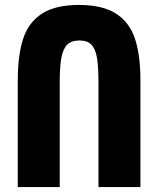

<svg xmlns="http://www.w3.org/2000/svg" viewBox="-20 -758 640 778"><path d="M300 -738Q395 -738 449.8 -703Q504.5 -668 526.8 -601.5Q549 -535 549 -432V0H379V-422Q379 -487 373 -523.2Q367 -559.5 350.5 -576.8Q334 -594 302 -594Q269.5 -594 252.2 -576.8Q235 -559.5 228.5 -523Q222 -486.5 222 -422V0H52V-432Q52 -535 74 -601.5Q96 -668 150.5 -703Q205 -738 300 -738Z"/></svg>

Font: JuliaMono Black
Style: Regular
Weight: 900
Monospace: yes
Designer: cormullion
Foundry: corm
Version: Version 0.054; ttfautohint (v1.8.4)